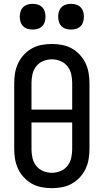

<svg xmlns="http://www.w3.org/2000/svg" viewBox="-20 -972 540 1000"><path d="M250 8Q223 8 196.5 3Q170 -2 146.5 -15Q123 -28 104.5 -48Q86 -68 74.5 -92Q63 -116 58.5 -143Q54 -170 54 -196V-539Q54 -565 58.5 -592Q63 -619 74.5 -643Q86 -667 104.5 -687Q123 -707 146.5 -720Q170 -733 196.5 -738Q223 -743 250 -743Q277 -743 303.5 -738Q330 -733 353.5 -720Q377 -707 395.5 -687Q414 -667 425.5 -643Q437 -619 441.5 -592Q446 -565 446 -539V-196Q446 -170 441.5 -143Q437 -116 425.5 -92Q414 -68 395.5 -48Q377 -28 353.5 -15Q330 -2 303.5 3Q277 8 250 8ZM144 -401H356V-539Q356 -562 351 -585Q346 -608 331.5 -626.5Q317 -645 295 -654Q273 -663 250 -663Q227 -663 205 -654Q183 -645 168.5 -626.5Q154 -608 149 -585Q144 -562 144 -539ZM250 -72Q273 -72 295 -81Q317 -90 331.5 -108.5Q346 -127 351 -150Q356 -173 356 -196V-334H144V-196Q144 -173 149 -150Q154 -127 168.5 -108.5Q183 -90 205 -81Q227 -72 250 -72ZM350 -818Q336 -818 323 -822Q310 -826 300.5 -835.5Q291 -845 287 -858Q283 -871 283 -885Q283 -899 287 -912Q291 -925 300.5 -934.5Q310 -944 323 -948Q336 -952 350 -952Q364 -952 377 -948Q390 -944 399.5 -934.5Q409 -925 413 -912Q417 -899 417 -885Q417 -871 413 -858Q409 -845 399.5 -835.5Q390 -826 377 -822Q364 -818 350 -818ZM150 -818Q136 -818 123 -822Q110 -826 100.5 -835.5Q91 -845 87 -858Q83 -871 83 -885Q83 -899 87 -912Q91 -925 100.5 -934.5Q110 -944 123 -948Q136 -952 150 -952Q164 -952 177 -948Q190 -944 199.5 -934.5Q209 -925 213 -912Q217 -899 217 -885Q217 -871 213 -858Q209 -845 199.5 -835.5Q190 -826 177 -822Q164 -818 150 -818Z"/></svg>

Font: Iosevka Curly Medium
Style: Regular
Weight: 500
Monospace: yes
Designer: Belleve Invis
Foundry: Belleve Invis
Version: Version 22.1.2; ttfautohint (v1.8.4)